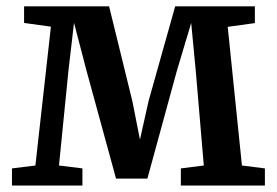

<svg xmlns="http://www.w3.org/2000/svg" viewBox="-20 -574 856 594"><path d="M17 0V-53L89.5 -62L137.5 -491.5L54.5 -503V-554.5H317.5L389.5 -261L413 -142L439.5 -261L522 -554.5H768.5V-502.5L684.5 -491L728.5 -62L799.5 -53V0H539.5V-53L610.5 -62L586 -350.5L571.5 -503L526.5 -352.5L436 -21.5H339L248 -354L209 -503.5L191.5 -353L162.5 -62L235 -53V0Z"/></svg>

Font: Merriweather 20pt SemiBold
Style: Regular
Weight: 600
Version: Version 2.100